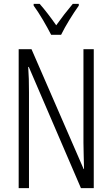

<svg xmlns="http://www.w3.org/2000/svg" viewBox="-20 -967 577 987"><path d="M385 -947H354C320 -906 299 -879 269 -837C242 -876 209 -919 184 -947H153V-938C182 -899 219 -835 243 -788H294C317 -835 355 -896 385 -938ZM462 0V-714H409V-234C409 -200 411 -150 412 -98H410L142 -714H76V0H129V-493C129 -542 128 -582 125 -623H128L396 0Z"/></svg>

Font: Noto Sans UI Condensed Light
Style: Regular
Weight: 300
Width: 3
Designer: Monotype Design Team
Foundry: Monotype Imaging Inc.
Version: Version 1.901